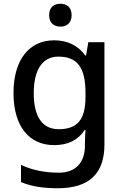

<svg xmlns="http://www.w3.org/2000/svg" viewBox="-20 -764 660 1024"><path d="M303 -744C269 -744 242 -727 242 -683C242 -640 269 -622 303 -622C334 -622 362 -640 362 -683C362 -727 334 -744 303 -744ZM269 -549C133 -549 52 -442 52 -268C52 -93 133 10 269 10C340 10 395 -15 432 -71H436C435 -57 433 -22 433 -5V13C433 104 382 157 294 157C217 157 147 142 92 115V207C146 230 210 240 288 240C456 240 537 161 537 7V-539H451L439 -468H435C395 -523 338 -549 269 -549ZM291 -462C391 -462 436 -406 436 -268V-248C436 -125 392 -75 293 -75C205 -75 160 -142 160 -267C160 -393 207 -462 291 -462Z"/></svg>

Font: Noto Sans Medefaidrin Medium
Style: Regular
Weight: 500
Designer: Dalton Maag Ltd
Foundry: Dalton Maag Ltd
Version: Version 1.002